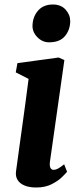

<svg xmlns="http://www.w3.org/2000/svg" viewBox="-20 -823 358 853"><path d="M141 10Q109.5 10 88.5 1Q67.5 -8 58 -23.8Q48.5 -39.5 51 -60.5Q54 -83.5 58.5 -115Q63 -146.5 68.2 -185.8Q73.5 -225 80 -270.8Q86.5 -316.5 93.2 -367.2Q100 -418 107 -472.5L50 -501.5L57.5 -542.5L240.5 -567.5L266 -556L202 -105.5Q199.5 -87.5 203.8 -78Q208 -68.5 218.5 -68.5Q227.5 -68.5 237.8 -74Q248 -79.5 265 -93L278 -60Q272.5 -53 255.2 -36Q238 -19 209.2 -4.5Q180.5 10 141 10ZM198 -635Q167.5 -635 145 -658.8Q122.5 -682.5 124.5 -712.5Q126.5 -750.5 150 -776.8Q173.5 -803 215 -803Q251 -803 271.5 -780.2Q292 -757.5 292 -729Q291.5 -690 268.5 -662.5Q245.5 -635 198 -635Z"/></svg>

Font: Merriweather ExtraBold
Style: Italic
Weight: 800
Italic angle: -7.8°
Version: Version 2.101